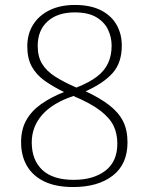

<svg xmlns="http://www.w3.org/2000/svg" viewBox="-20 -744 599 774"><path d="M275 10Q205 10 158.5 -12.5Q112 -35 88.5 -75.5Q65 -116 65 -171Q65 -222 86 -259.5Q107 -297 146 -324.5Q185 -352 238 -373Q193 -395 159.5 -419Q126 -443 108 -476Q90 -509 90 -557Q90 -607 113.5 -644.5Q137 -682 180 -703Q223 -724 282 -724Q345 -724 387 -702.5Q429 -681 450 -644Q471 -607 471 -560Q471 -491 434 -449.5Q397 -408 325 -376Q383 -349 420.5 -320Q458 -291 476 -255.5Q494 -220 494 -170Q494 -82 434.5 -36Q375 10 275 10ZM277 -19Q357 -19 405 -56Q453 -93 453 -165Q453 -205 438 -236.5Q423 -268 385 -297.5Q347 -327 276 -357Q192 -329 150 -281Q108 -233 108 -170Q108 -99 150.5 -59Q193 -19 277 -19ZM288 -391Q339 -411 370 -434.5Q401 -458 415.5 -489Q430 -520 430 -560Q430 -594 415.5 -624.5Q401 -655 368.5 -674.5Q336 -694 281 -694Q212 -694 172 -658Q132 -622 132 -559Q132 -516 149.5 -487Q167 -458 202 -435.5Q237 -413 288 -391Z"/></svg>

Font: Noto Serif Armenian ExtraLight
Style: Regular
Weight: 250
Version: Version 2.007